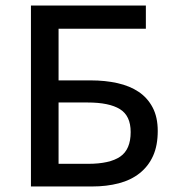

<svg xmlns="http://www.w3.org/2000/svg" viewBox="-20 -675 640 695"><path d="M92 0V-655H508V-571H192V-384H309Q361 -384 405.5 -374Q450 -364 482 -342.5Q514 -321 532.5 -286Q551 -251 551 -201Q551 -148 534 -110.5Q517 -73 485.5 -48Q454 -23 410 -11.5Q366 0 313 0ZM192 -82H299Q377 -82 415 -108Q453 -134 453 -197Q453 -256 414 -280Q375 -304 297 -304H192Z"/></svg>

Font: SauceCodePro Nerd Font Mono
Style: Regular
Weight: 500
Monospace: yes
Designer: Paul D. Hunt, Teo Tuominen
Foundry: Adobe Systems Incorporated
Version: Version 2.030;PS 1.000;hotconv 16.6.51;makeotf.lib2.5.65220;